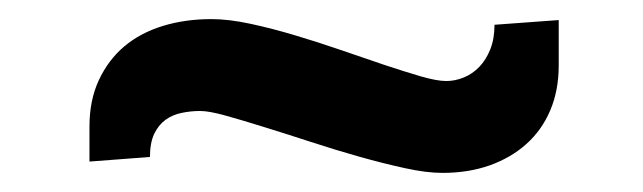

<svg xmlns="http://www.w3.org/2000/svg" viewBox="-20 -412 670 200"><path d="M73.2 -280.3Q73.2 -307.6 83 -328.6Q92.8 -349.6 109.6 -363.8Q126.5 -377.9 149.7 -385Q172.9 -392.1 200.2 -392.1Q218.3 -392.1 241 -387.2Q263.7 -382.3 287.4 -375.2Q311 -368.2 335 -359.9Q358.9 -351.6 380.1 -344.5Q401.4 -337.4 418.2 -332.5Q435.1 -327.6 444.8 -327.6Q454.1 -327.6 463.1 -331.3Q472.2 -335 479.2 -342.3Q486.3 -349.6 490.7 -360.6Q495.1 -371.6 495.1 -386.2L562 -391.1V-343.8Q562 -317.9 553.2 -297.1Q544.4 -276.4 528.3 -262Q512.2 -247.6 490 -239.7Q467.8 -231.9 440.9 -231.9Q424.3 -231.9 401.9 -236.8Q379.4 -241.7 354.2 -248.8Q329.1 -255.9 303.7 -264.2Q278.3 -272.5 255.6 -279.5Q232.9 -286.6 215.3 -291.5Q197.8 -296.4 188.5 -296.4Q178.7 -296.4 169.2 -294.4Q159.7 -292.5 152.3 -287.1Q145 -281.7 140.6 -272.5Q136.2 -263.2 136.2 -248.5L73.2 -243.7Z"/></svg>

Font: Noticia Text
Style: Bold Italic
Weight: 700
Italic angle: -8°
Designer: JM Sole
Foundry: JM Sole
Version: Version 1.003